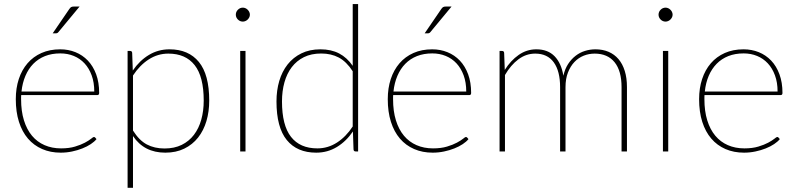

<svg xmlns="http://www.w3.org/2000/svg" viewBox="-20 -743 3910 942"><path d="M442.5 -294Q442.5 -338.5 429.8 -373.2Q417 -408 394.8 -432Q372.5 -456 342 -468.5Q311.5 -481 276 -481Q234 -481 200.8 -467.8Q167.5 -454.5 143.5 -430Q119.5 -405.5 104.8 -371Q90 -336.5 85.5 -294ZM453.5 -60.5Q443.5 -48 425.5 -36Q407.5 -24 384.2 -14.8Q361 -5.5 333.8 0.2Q306.5 6 278 6Q227.5 6 186.8 -11.8Q146 -29.5 117.2 -63Q88.5 -96.5 73 -145.2Q57.5 -194 57.5 -256.5Q57.5 -310.5 72.2 -355.2Q87 -400 115 -432.5Q143 -465 183.5 -483Q224 -501 275.5 -501Q315.5 -501 350.2 -487Q385 -473 411 -445.8Q437 -418.5 451.8 -378.5Q466.5 -338.5 466.5 -287Q466.5 -276.5 457.5 -276.5H84Q83.5 -271.5 83.5 -266.8Q83.5 -262 83.5 -256.5Q83.5 -197.5 97.5 -152.5Q111.5 -107.5 137 -77Q162.5 -46.5 198.8 -30.8Q235 -15 279.5 -15Q319 -15 348 -23.8Q377 -32.5 396.5 -43Q416 -53.5 426.8 -62.2Q437.5 -71 440.5 -71Q444.5 -71 447 -68ZM370.5 -711 266.5 -585.5Q262 -579.5 254.5 -579.5H238.5L319.5 -698Q324.5 -705.5 329 -708.2Q333.5 -711 343.5 -711Z M632.5 -102.5Q663 -54 700.5 -34.2Q738 -14.5 787 -14.5Q835.5 -14.5 871.5 -32.2Q907.5 -50 931.5 -81.5Q955.5 -113 967.5 -156Q979.5 -199 979.5 -249.5Q979.5 -367 935 -423.5Q890.5 -480 806 -480Q754 -480 709.8 -451.5Q665.5 -423 632.5 -372.5ZM631.5 -397Q664.5 -445.5 710.2 -473.2Q756 -501 811.5 -501Q905 -501 955.8 -439Q1006.5 -377 1006.5 -249.5Q1006.5 -195.5 992.8 -149Q979 -102.5 951.8 -68Q924.5 -33.5 884.2 -13.8Q844 6 791 6Q687 6 632.5 -75.5V178.5H606V-493H618.5Q628 -493 628.5 -483Z M1184.5 -493V0H1158.5V-493ZM1206 -671Q1206 -664 1203 -658Q1200 -652 1195.2 -647.2Q1190.5 -642.5 1184.2 -639.8Q1178 -637 1171.5 -637Q1157.5 -637 1147.2 -647.2Q1137 -657.5 1137 -671Q1137 -685 1147.2 -695.2Q1157.5 -705.5 1171.5 -705.5Q1178 -705.5 1184.2 -702.8Q1190.5 -700 1195.2 -695.2Q1200 -690.5 1203 -684.2Q1206 -678 1206 -671Z M1710.5 -393.5Q1679.5 -441 1642 -460.8Q1604.5 -480.5 1556 -480.5Q1507.5 -480.5 1471.5 -462.8Q1435.5 -445 1411.5 -413.5Q1387.5 -382 1375.5 -339Q1363.5 -296 1363.5 -245.5Q1363.5 -128 1407.8 -71.5Q1452 -15 1537 -15Q1589 -15 1633.2 -43.5Q1677.5 -72 1710.5 -122.5ZM1737 -723V0H1725Q1715 0 1714.5 -10L1711.5 -98Q1678.5 -49.5 1632.8 -21.8Q1587 6 1531.5 6Q1437.5 6 1387 -56Q1336.5 -118 1336.5 -245.5Q1336.5 -299.5 1350.2 -346Q1364 -392.5 1391.2 -427Q1418.5 -461.5 1458.8 -481.2Q1499 -501 1552 -501Q1605 -501 1643.8 -480.8Q1682.5 -460.5 1710.5 -420V-723Z M2267.5 -294Q2267.5 -338.5 2254.8 -373.2Q2242 -408 2219.8 -432Q2197.5 -456 2167 -468.5Q2136.5 -481 2101 -481Q2059 -481 2025.8 -467.8Q1992.5 -454.5 1968.5 -430Q1944.5 -405.5 1929.8 -371Q1915 -336.5 1910.5 -294ZM2278.5 -60.5Q2268.5 -48 2250.5 -36Q2232.5 -24 2209.2 -14.8Q2186 -5.5 2158.8 0.2Q2131.5 6 2103 6Q2052.5 6 2011.8 -11.8Q1971 -29.5 1942.2 -63Q1913.5 -96.5 1898 -145.2Q1882.5 -194 1882.5 -256.5Q1882.5 -310.5 1897.2 -355.2Q1912 -400 1940 -432.5Q1968 -465 2008.5 -483Q2049 -501 2100.5 -501Q2140.5 -501 2175.2 -487Q2210 -473 2236 -445.8Q2262 -418.5 2276.8 -378.5Q2291.5 -338.5 2291.5 -287Q2291.5 -276.5 2282.5 -276.5H1909Q1908.5 -271.5 1908.5 -266.8Q1908.5 -262 1908.5 -256.5Q1908.5 -197.5 1922.5 -152.5Q1936.5 -107.5 1962 -77Q1987.5 -46.5 2023.8 -30.8Q2060 -15 2104.5 -15Q2144 -15 2173 -23.8Q2202 -32.5 2221.5 -43Q2241 -53.5 2251.8 -62.2Q2262.5 -71 2265.5 -71Q2269.5 -71 2272 -68ZM2195.5 -711 2091.5 -585.5Q2087 -579.5 2079.5 -579.5H2063.5L2144.5 -698Q2149.5 -705.5 2154 -708.2Q2158.5 -711 2168.5 -711Z M2431 0V-493H2443.5Q2453 -493 2453.5 -483L2456.5 -400Q2485.5 -446 2524.8 -473.5Q2564 -501 2611.5 -501Q2668 -501 2701 -467Q2734 -433 2744 -371.5Q2751.5 -404.5 2767.2 -428.8Q2783 -453 2804 -469.2Q2825 -485.5 2850 -493.2Q2875 -501 2901.5 -501Q2937 -501 2965.8 -488.8Q2994.5 -476.5 3014.5 -453Q3034.5 -429.5 3045.2 -395Q3056 -360.5 3056 -315.5V0H3029.5V-315.5Q3029.5 -395.5 2995.2 -437.8Q2961 -480 2897.5 -480Q2869.5 -480 2843.8 -469.8Q2818 -459.5 2798.2 -438.8Q2778.5 -418 2766.5 -387.2Q2754.5 -356.5 2754.5 -315.5V0H2728V-315.5Q2728 -394 2697 -437Q2666 -480 2606 -480Q2561 -480 2523.5 -452Q2486 -424 2457.5 -375V0Z M3258.5 -493V0H3232.5V-493ZM3280 -671Q3280 -664 3277 -658Q3274 -652 3269.2 -647.2Q3264.5 -642.5 3258.2 -639.8Q3252 -637 3245.5 -637Q3231.5 -637 3221.2 -647.2Q3211 -657.5 3211 -671Q3211 -685 3221.2 -695.2Q3231.5 -705.5 3245.5 -705.5Q3252 -705.5 3258.2 -702.8Q3264.5 -700 3269.2 -695.2Q3274 -690.5 3277 -684.2Q3280 -678 3280 -671Z M3795 -294Q3795 -338.5 3782.2 -373.2Q3769.5 -408 3747.2 -432Q3725 -456 3694.5 -468.5Q3664 -481 3628.5 -481Q3586.5 -481 3553.2 -467.8Q3520 -454.5 3496 -430Q3472 -405.5 3457.2 -371Q3442.5 -336.5 3438 -294ZM3806 -60.5Q3796 -48 3778 -36Q3760 -24 3736.8 -14.8Q3713.5 -5.5 3686.2 0.2Q3659 6 3630.5 6Q3580 6 3539.2 -11.8Q3498.5 -29.5 3469.8 -63Q3441 -96.5 3425.5 -145.2Q3410 -194 3410 -256.5Q3410 -310.5 3424.8 -355.2Q3439.5 -400 3467.5 -432.5Q3495.5 -465 3536 -483Q3576.5 -501 3628 -501Q3668 -501 3702.8 -487Q3737.5 -473 3763.5 -445.8Q3789.5 -418.5 3804.2 -378.5Q3819 -338.5 3819 -287Q3819 -276.5 3810 -276.5H3436.5Q3436 -271.5 3436 -266.8Q3436 -262 3436 -256.5Q3436 -197.5 3450 -152.5Q3464 -107.5 3489.5 -77Q3515 -46.5 3551.2 -30.8Q3587.5 -15 3632 -15Q3671.5 -15 3700.5 -23.8Q3729.5 -32.5 3749 -43Q3768.5 -53.5 3779.2 -62.2Q3790 -71 3793 -71Q3797 -71 3799.5 -68Z"/></svg>

Font: Lato ExtraLight
Style: Regular
Weight: 275
Designer: Lukasz Dziedzic with Adam Twardoch and Botio Nikoltchev
Foundry: tyPoland Lukasz Dziedzic
Version: Version 2.015; 2015-08-06; http://www.latofonts.com/